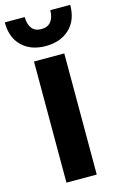

<svg xmlns="http://www.w3.org/2000/svg" viewBox="-174 -932 612 986"><g transform="rotate(-15 132.0 -438.5)"><path d="M-42 -877H64Q64 -840 80.5 -817.5Q97 -795 131 -795Q166 -795 183 -817.5Q200 -840 200 -877H306Q306 -796 258 -750.5Q210 -705 131 -705Q52 -705 5 -750.5Q-42 -796 -42 -877ZM51 -644H212V0H51Z"/></g></svg>

Font: Kanit SemiBold
Style: Regular
Weight: 600
Designer: Katatrad Team
Foundry: CadsonDemak
Version: Version 1.030